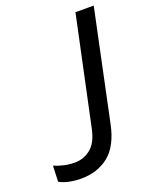

<svg xmlns="http://www.w3.org/2000/svg" viewBox="-163 -791 702 879"><g transform="rotate(-20 188.5 -351.5)"><path d="M79 11Q46 11 18 4.5Q-10 -2 -26 -12L-23 -89Q-2 -80 23.5 -74Q49 -68 77 -68Q121 -68 155 -96Q189 -124 202 -188L314 -714H403L290 -178Q269 -77 214 -33Q159 11 79 11Z"/></g></svg>

Font: Noto IKEA Latin
Style: Italic
Weight: 400
Italic angle: -12°
Designer: Monotype Design Team
Foundry: Monotype Imaging Inc.
Version: Version 1.0